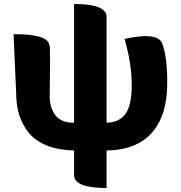

<svg xmlns="http://www.w3.org/2000/svg" viewBox="-20 -740 909 962"><path d="M514 202Q351 202 351 137V14Q272 12 214 -11Q156 -35 123 -76Q91 -117 76 -165Q61 -214 61 -273L48 -569Q220 -569 227 -515Q231 -521 231 -427Q231 -405 230 -342Q229 -280 229 -259Q229 -201 257 -163Q286 -125 351 -125V-720Q514 -720 514 -655V-125Q579 -127 609 -170Q640 -213 640 -315Q640 -421 604 -545Q776 -583 794 -518Q818 -454 818 -324Q818 -162 741 -75Q664 12 514 14V202Z"/></svg>

Font: Swei Half Moon CJK SC
Style: Black
Weight: 900
Version: Version 2.071